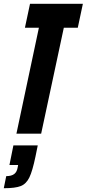

<svg xmlns="http://www.w3.org/2000/svg" viewBox="-56 -708 459 1017"><path d="M31 0 150 -561H76L103 -688H383L356 -561H282L162 0ZM38 177 40 166H-6L15 62H144L132 121Q116 198 99.5 232Q83 266 54 277.5Q25 289 -36 289L-23 225Q4 225 19 214Q34 203 38 177Z"/></svg>

Font: Saira Ultra Condensed Black
Style: Italic
Weight: 900
Width: 1
Italic angle: -12°
Designer: Hector Gatti with collaboration of the Omnibus-Type team
Foundry: Omnibus-Type
Version: Version 1.001; ttfautohint (v1.8)